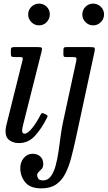

<svg xmlns="http://www.w3.org/2000/svg" viewBox="-20 -780 594 1060"><path d="M434.5 -700Q434.5 -725 452 -742.5Q469.5 -760 494.5 -760Q519 -760 536.8 -742.5Q554.5 -725 554.5 -700Q554.5 -675.5 536.8 -657.8Q519 -640 494.5 -640Q469.5 -640 452 -657.8Q434.5 -675.5 434.5 -700ZM502 -495.5 397.5 -11Q385 46 372 95Q359 144 339.2 181.2Q319.5 218.5 288.2 239.2Q257 260 208 260Q146.5 260 119.2 226.2Q92 192.5 92 148Q92 115 111.5 92Q131 69 161 69Q186.5 69 202.8 84.5Q219 100 219 125Q219 142.5 210.5 152.2Q202 162 193.5 169.5Q185 177 185 187Q185 196.5 191.2 206.2Q197.5 216 218 216Q243.5 216 260 194.2Q276.5 172.5 286.5 136.8Q296.5 101 302.8 58.2Q309 15.5 314.5 -27Q320 -69.5 327.5 -104L401 -443.5Q404 -458.5 400 -461.8Q396 -465 377.5 -465H344Q334.5 -465 332.2 -468.5Q330 -472 330 -481.5V-500.5Q330 -512 332.5 -516Q335 -520 346.5 -520H479.5Q499.5 -520 502.2 -515.8Q505 -511.5 502 -495.5ZM135.5 -700Q135.5 -725 153.2 -742.5Q171 -760 195.5 -760Q220.5 -760 238 -742.5Q255.5 -725 255 -700Q254.5 -675.5 237.5 -657.8Q220.5 -640 195.5 -640Q171 -640 153.2 -657.8Q135.5 -675.5 135.5 -700ZM209.5 -495 108 -92.5Q106.5 -87 104.2 -75.2Q102 -63.5 102 -60Q102 -42 115.5 -42Q132.5 -42 157.2 -72.5Q182 -103 203.5 -145.5Q207 -152 210.8 -154.8Q214.5 -157.5 222 -153.5L234.5 -147.5Q240.5 -144 242.2 -141.2Q244 -138.5 240 -131Q208.5 -68 172 -29Q135.5 10 84.5 10Q55 10 32.8 -5.2Q10.5 -20.5 10.5 -56.5Q10.5 -62 11.8 -71.5Q13 -81 15 -88.5L104.5 -448Q107 -459 104 -462Q101 -465 88.5 -465H60Q47.5 -465 43.8 -468.2Q40 -471.5 40 -484V-504Q40 -514.5 44.2 -517.2Q48.5 -520 58 -520H188.5Q207.5 -520 210.5 -516Q213.5 -512 209.5 -495Z"/></svg>

Font: Besley* Narrow
Style: Italic
Weight: 400
Width: 4
Italic angle: -13°
Designer: Owen Earl
Foundry: indestructible type*
Version: Version 3.000; ttfautohint (v1.8.3)